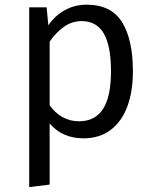

<svg xmlns="http://www.w3.org/2000/svg" viewBox="-20 -571 655 809"><path d="M540 -270.3Q540 -186.7 516.9 -123.3Q493.8 -60 446.9 -24.1Q400 11.8 331.8 11.8Q242.6 11.8 189.2 -50.8V206.7L103.1 217.4V-540H176.4L183.6 -464.6Q213.3 -506.7 254.6 -529Q295.9 -551.3 344.6 -551.3Q448.2 -551.3 494.1 -477.9Q540 -404.6 540 -270.3ZM189.2 -395.4V-127.7Q210.8 -95.9 242.8 -77.9Q274.9 -60 312.8 -60Q380.5 -60 414.1 -111.8Q447.7 -163.6 447.7 -270.8Q447.7 -377.4 417.4 -429.7Q387.2 -482.1 324.1 -482.1Q282.6 -482.1 248.5 -457.4Q214.4 -432.8 189.2 -395.4Z"/></svg>

Font: Fira Code Fixed
Style: Regular
Weight: 400
Monospace: yes
Designer: Carrois Corporate, Edenspiekermann AG, Nikita Prokopov
Foundry: Carrois Corporate, Edenspiekermann AG, Nikita Prokopov
Version: Version 5.002